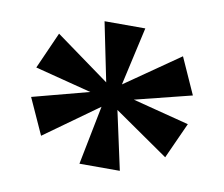

<svg xmlns="http://www.w3.org/2000/svg" viewBox="-53 -824 609 521"><g transform="rotate(10 251.0 -563.5)"><path d="M35.2 -604 80.1 -705.1 229 -597.2 195.8 -759.8H308.1L272 -599.1L421.9 -703.1L466.8 -603L311 -564L466.8 -523.9L421.9 -424.8L272 -528.8L307.1 -367.2H195.8L228 -529.8L80.1 -423.8L35.2 -522.9L190.9 -564Z"/></g></svg>

Font: Droid Serif
Style: Bold
Weight: 700
Designer: Monotype Design team
Foundry: Monotype Imaging Inc.
Version: Version 1.03